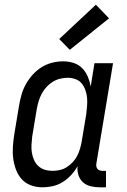

<svg xmlns="http://www.w3.org/2000/svg" viewBox="-20 -789 540 817"><path d="M161 8Q161 8 161 8Q161 8 161 8Q135 8 111.5 -0.5Q88 -9 72 -27Q56 -45 47.5 -68.5Q39 -92 36 -116.5Q33 -141 35 -167.5Q37 -194 41 -219L61 -339Q65 -363 71.5 -386Q78 -409 90 -430.5Q102 -452 119 -471Q136 -490 157 -503Q178 -516 201.5 -522Q225 -528 249 -528Q272 -528 293.5 -521Q315 -514 330 -498.5Q345 -483 353.5 -463Q362 -443 366 -421L382 -520H461L390 -93Q389 -87 390 -81Q391 -75 394.5 -70.5Q398 -66 404 -64Q410 -62 416 -62H431V8H404Q385 8 366 3.5Q347 -1 333.5 -13Q320 -25 314 -43.5Q308 -62 310 -82Q299 -62 283 -44.5Q267 -27 247 -14.5Q227 -2 205 3Q183 8 161 8ZM204 -62Q219 -62 234.5 -65.5Q250 -69 263.5 -77.5Q277 -86 288.5 -98Q300 -110 307.5 -124Q315 -138 319.5 -153Q324 -168 327 -183L347 -303Q349 -320 350.5 -338Q352 -356 350.5 -372.5Q349 -389 343.5 -405Q338 -421 328 -433.5Q318 -446 302 -452Q286 -458 268 -458Q252 -458 235.5 -454Q219 -450 204.5 -441Q190 -432 178 -419Q166 -406 158 -391Q150 -376 145 -360Q140 -344 137 -328L117 -208Q115 -191 114 -173.5Q113 -156 115.5 -140Q118 -124 124.5 -109Q131 -94 142.5 -83Q154 -72 170 -67Q186 -62 203 -62ZM277 -577 232 -623 388 -769 444 -711Z"/></svg>

Font: Iosevka Gothic
Style: Italic
Weight: 400
Italic angle: -9°
Monospace: yes
Designer: Belleve Invis
Foundry: Belleve Invis
Version: Version 15.5.1; ttfautohint (v1.8.4)